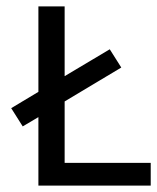

<svg xmlns="http://www.w3.org/2000/svg" viewBox="-20 -580 491 600"><path d="M182 -560V-342L323 -426L359 -369L182 -263V-71H451V0H100V-214L51 -185L15 -242L100 -293V-560Z"/></svg>

Font: Carrois Gothic SC
Style: Regular
Weight: 400
Designer: Ralph du Carrois
Foundry: Ralph du Carrois
Version: Version 1.002